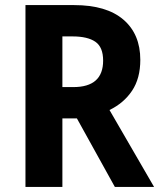

<svg xmlns="http://www.w3.org/2000/svg" viewBox="-20 -734 640 754"><path d="M225 -591H265Q324 -591 354.5 -570Q385 -549 385 -496Q385 -392 268 -392H225ZM225 0V-269H282L431 0H585L410 -302Q466 -329 498.5 -377.5Q531 -426 531 -499Q531 -600 464.5 -657Q398 -714 271 -714H80V0Z"/></svg>

Font: Noto Sans Mono UI
Style: Bold
Weight: 700
Designer: Monotype Design team
Foundry: Monotype Imaging Inc.
Version: 1.000